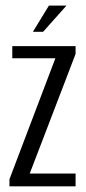

<svg xmlns="http://www.w3.org/2000/svg" viewBox="-20 -658 302 678"><path d="M13.4 0V-25.1L175.6 -452.3H23.4V-495H246.9V-467.5L85 -45.2H246.9V0ZM96.2 -545.7 152.7 -638.2H214.7L132.2 -545.7Z"/></svg>

Font: Alumni Sans Thin
Style: Regular
Weight: 100
Designer: Robert E. Leuschke
Foundry: Robert E. Leuschke
Version: Version 1.018